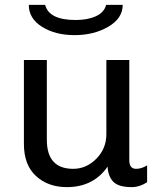

<svg xmlns="http://www.w3.org/2000/svg" viewBox="-20 -757 658 787"><path d="M98 -737H165Q181 -675 290 -675Q339 -675 373 -690.5Q407 -706 415 -737H483Q483 -682 424 -647.5Q365 -613 286 -613Q207 -613 152.5 -647Q98 -681 98 -737ZM172 -511V-184Q172 -65 280 -65Q334 -65 375 -106.5Q416 -148 416 -207V-511H510V-100Q510 -65 538 -65Q560 -65 583 -79V-10Q552 10 520 10Q466 10 444.5 -12Q423 -34 421 -74Q363 10 254 10Q177 10 127.5 -35.5Q78 -81 78 -167V-511Z"/></svg>

Font: Chivo
Style: Regular
Weight: 400
Designer: Hector Gatti
Foundry: Omnibus-Type
Version: Version 1.007;PS 001.007;hotconv 1.0.88;makeotf.lib2.5.64775